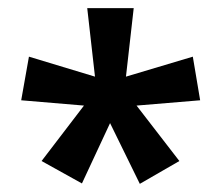

<svg xmlns="http://www.w3.org/2000/svg" viewBox="-20 -781 543 471"><path d="M308 -761H194L213 -593L51 -642L32 -535L186 -522L82 -386L181 -331L250 -479L323 -330L420 -386L315 -522L471 -535L453 -642L289 -593Z"/></svg>

Font: Noto Sans Ethiopic SemiCondensed SemiBold
Style: Regular
Weight: 600
Width: 4
Designer: Monotype Design Team
Foundry: Monotype Imaging Inc.
Version: Version 2.102